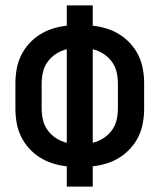

<svg xmlns="http://www.w3.org/2000/svg" viewBox="-20 -690 590 710"><path d="M227 0V-75Q200 -78 174.5 -86Q149 -94 127 -108Q105 -122 87 -142Q69 -162 57.5 -186Q46 -210 41.5 -236Q37 -262 37 -289V-381Q37 -408 41.5 -434Q46 -460 57.5 -484Q69 -508 87 -528Q105 -548 127 -562Q149 -576 174.5 -584Q200 -592 227 -595V-670H323V-595Q350 -592 375.5 -584Q401 -576 423 -562Q445 -548 463 -528Q481 -508 492.5 -484Q504 -460 508.5 -434Q513 -408 513 -381V-289Q513 -262 508.5 -236Q504 -210 492.5 -186Q481 -162 463 -142Q445 -122 423 -108Q401 -94 375.5 -86Q350 -78 323 -75V0ZM227 -162V-508Q206 -503 187.5 -491Q169 -479 156.5 -462Q144 -445 139 -424Q134 -403 134 -381V-289Q134 -267 139 -246Q144 -225 156.5 -208Q169 -191 187.5 -179Q206 -167 227 -162ZM323 -162Q344 -167 362.5 -179Q381 -191 393.5 -208Q406 -225 411 -246Q416 -267 416 -289V-381Q416 -403 411 -424Q406 -445 393.5 -462Q381 -479 362.5 -491Q344 -503 323 -508Z"/></svg>

Font: Lode Dark
Style: Bold
Weight: 700
Monospace: yes
Designer: Belleve Invis
Foundry: Belleve Invis
Version: Version 29.2.0; ttfautohint (v1.8.3)